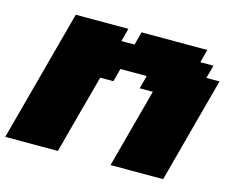

<svg xmlns="http://www.w3.org/2000/svg" viewBox="-90 -753 1065 881"><g transform="rotate(15 442.0 -312.5)"><path d="M500 0H750Q772 -83 816.7 -250Q861.3 -417 883.8 -500H821.3L838.4 -562.5H775.9L792.5 -625H480L463.4 -562.5H400.9L417.5 -625H167.5Q139.6 -520.5 83.7 -312.3Q27.8 -104 0 0H250Q266.6 -62.5 300 -187.5Q333.5 -312.5 350.6 -375H413.1L429.7 -437.5H554.7L538.1 -375H600.6Q584 -312.5 550.3 -187.5Q516.6 -62.5 500 0Z"/></g></svg>

Font: Faithful 32x
Style: BoldOblique
Weight: 400
Foundry: Faithful Resource Pack
Version: Version 1.0; January 27, 2023